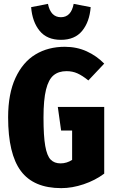

<svg xmlns="http://www.w3.org/2000/svg" viewBox="-20 -955 591 993"><path d="M519 -626 437 -539Q406 -564 380.5 -575.5Q355 -587 324 -587Q283 -587 257 -565.5Q231 -544 218 -491.5Q205 -439 205 -347Q205 -251 214 -200Q223 -149 242 -129.5Q261 -110 293 -110Q325 -110 353 -128V-280H296L279 -402H519V-57Q472 -22 412.5 -2Q353 18 297 18Q154 18 88 -70.5Q22 -159 22 -348Q22 -470 60 -552Q98 -634 163.5 -673.5Q229 -713 315 -713Q377 -713 428.5 -689.5Q480 -666 519 -626ZM141 -918 228 -935Q242 -866 295 -866Q348 -866 361 -935L449 -918Q443 -842 405 -795.5Q367 -749 295 -749Q223 -749 185 -795.5Q147 -842 141 -918Z"/></svg>

Font: Fira Sans Compressed ExtraBold
Style: Regular
Weight: 800
Width: 1
Designer: bBox Type GmbH & Carrois Corporate GbR & Edenspiekermann AG
Foundry: bBox Type GmbH & Carrois Corporate GbR & Edenspiekermann AG
Version: Version 4.301